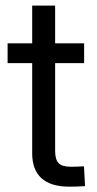

<svg xmlns="http://www.w3.org/2000/svg" viewBox="-20 -681 354 702"><path d="M287.6 -522.5V-450.2H7.8V-522.5ZM97.7 -660.6H181.6V-128.9Q181.6 -97.2 194.6 -84.2Q207.5 -71.3 239.7 -71.3Q250.5 -71.3 263.4 -71.8Q276.4 -72.3 287.1 -72.8L291 -0.5Q278.3 0.5 262.7 1Q247.1 1.5 233.4 1.5Q166 1.5 131.8 -29.3Q97.7 -60.1 97.7 -120.1Z"/></svg>

Font: Inter 28pt
Style: Regular
Weight: 400
Designer: Rasmus Andersson
Foundry: rsms
Version: Version 4.001;git-66647c0bb